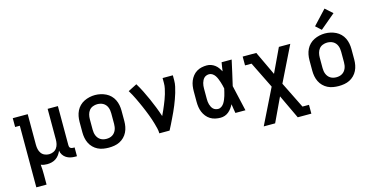

<svg xmlns="http://www.w3.org/2000/svg" viewBox="-91 -1258 3782 1936"><g transform="rotate(-15 1800.0 -289.5)"><path d="M89 205V-438H40V-530H196V-210Q196 -187 201 -164Q206 -141 219.5 -122Q233 -103 255 -93.5Q277 -84 300 -84Q323 -84 345 -93.5Q367 -103 380.5 -122Q394 -141 399 -164Q404 -187 404 -210V-530H511V-122Q511 -114 513 -106.5Q515 -99 520.5 -94Q526 -89 533.5 -86.5Q541 -84 548 -84H566V8H548Q524 8 500.5 3Q477 -2 456.5 -15Q436 -28 422.5 -48.5Q409 -69 406 -93Q397 -71 382.5 -51Q368 -31 348 -17.5Q328 -4 304.5 2Q281 8 257 8Q240 8 223.5 5.5Q207 3 191 -4Q194 23 195 49.5Q196 76 196 102V205Z M900 8Q871 8 841.5 3Q812 -2 786 -15Q760 -28 739 -49Q718 -70 705 -96.5Q692 -123 686.5 -152Q681 -181 681 -210V-320Q681 -349 686.5 -378Q692 -407 705 -433.5Q718 -460 739 -481Q760 -502 786.5 -515Q813 -528 842 -534.5Q871 -541 900 -541Q929 -541 958 -534.5Q987 -528 1013.5 -515Q1040 -502 1061 -481Q1082 -460 1095 -433.5Q1108 -407 1113.5 -378Q1119 -349 1119 -320V-210Q1119 -181 1113.5 -152Q1108 -123 1095 -96.5Q1082 -70 1061 -49Q1040 -28 1014 -15Q988 -2 958.5 3Q929 8 900 8ZM900 -84Q916 -84 931.5 -87.5Q947 -91 961 -99.5Q975 -108 985 -120.5Q995 -133 1001 -147.5Q1007 -162 1009.5 -178Q1012 -194 1012 -210V-320Q1012 -336 1009.5 -352Q1007 -368 1001 -383Q995 -398 984.5 -410.5Q974 -423 960 -431Q946 -439 930 -442.5Q914 -446 898 -446Q875 -446 852 -437Q829 -428 814.5 -409.5Q800 -391 794 -367.5Q788 -344 788 -320V-210Q788 -194 790.5 -178Q793 -162 799 -147.5Q805 -133 815 -120.5Q825 -108 839 -99.5Q853 -91 868.5 -87.5Q884 -84 900 -84Z M1428 0Q1428 -26 1421.5 -52Q1415 -78 1408 -103.5Q1401 -129 1392.5 -154Q1384 -179 1374.5 -204Q1365 -229 1355 -253.5Q1345 -278 1334.5 -302Q1324 -326 1313 -350Q1302 -374 1290.5 -398Q1279 -422 1266.5 -445Q1254 -468 1240 -491L1332 -538Q1359 -494 1382 -447.5Q1405 -401 1426 -354Q1447 -307 1466 -258.5Q1485 -210 1501 -161Q1513 -186 1524.5 -211.5Q1536 -237 1546.5 -263Q1557 -289 1567 -315Q1577 -341 1584.5 -367.5Q1592 -394 1598 -421.5Q1604 -449 1604 -477V-530H1711V-477Q1711 -445 1704 -413.5Q1697 -382 1688 -351.5Q1679 -321 1668 -291Q1657 -261 1645 -231Q1633 -201 1619.5 -172Q1606 -143 1592 -114Q1578 -85 1564 -56.5Q1550 -28 1535 0Z M2066 8Q2039 8 2011.5 2Q1984 -4 1960.5 -18.5Q1937 -33 1919.5 -55Q1902 -77 1891.5 -102.5Q1881 -128 1877 -155Q1873 -182 1873 -210V-320Q1873 -348 1877 -375Q1881 -402 1891.5 -427.5Q1902 -453 1919.5 -475Q1937 -497 1960.5 -511.5Q1984 -526 2011.5 -532Q2039 -538 2066 -538Q2089 -538 2110.5 -530.5Q2132 -523 2150 -509.5Q2168 -496 2181.5 -477.5Q2195 -459 2206 -439Q2209 -462 2212.5 -484.5Q2216 -507 2220 -530H2325Q2310 -465 2296 -399Q2282 -333 2266 -268Q2282 -201 2296.5 -134Q2311 -67 2327 0H2222Q2218 -24 2214 -47.5Q2210 -71 2207 -95Q2196 -74 2182.5 -55.5Q2169 -37 2151 -22Q2133 -7 2111 0.5Q2089 8 2066 8ZM2066 -84Q2085 -84 2101.5 -96Q2118 -108 2128 -124Q2138 -140 2145.5 -158Q2153 -176 2158.5 -194Q2164 -212 2168.5 -231Q2173 -250 2177 -268Q2173 -287 2168.5 -305Q2164 -323 2158 -340.5Q2152 -358 2145 -375.5Q2138 -393 2127.5 -408.5Q2117 -424 2101 -435Q2085 -446 2066 -446Q2052 -446 2038 -441Q2024 -436 2014 -426Q2004 -416 1997.5 -403Q1991 -390 1987 -376.5Q1983 -363 1981.5 -348.5Q1980 -334 1980 -320V-210Q1980 -196 1981.5 -181.5Q1983 -167 1987 -153.5Q1991 -140 1997.5 -127Q2004 -114 2014 -104Q2024 -94 2038 -89Q2052 -84 2066 -84Z M2463 205 2644 -162 2508 -438H2440V-530H2582L2700 -280L2818 -530H2937L2756 -162L2892 113H2960V205H2818L2700 -45L2582 205Z M3300 8Q3271 8 3241.5 3Q3212 -2 3186 -15Q3160 -28 3139 -49Q3118 -70 3105 -96.5Q3092 -123 3086.5 -152Q3081 -181 3081 -210V-320Q3081 -349 3086.5 -378Q3092 -407 3105 -433.5Q3118 -460 3139 -481Q3160 -502 3186.5 -515Q3213 -528 3242 -534.5Q3271 -541 3300 -541Q3329 -541 3358 -534.5Q3387 -528 3413.5 -515Q3440 -502 3461 -481Q3482 -460 3495 -433.5Q3508 -407 3513.5 -378Q3519 -349 3519 -320V-210Q3519 -181 3513.5 -152Q3508 -123 3495 -96.5Q3482 -70 3461 -49Q3440 -28 3414 -15Q3388 -2 3358.5 3Q3329 8 3300 8ZM3300 -84Q3316 -84 3331.5 -87.5Q3347 -91 3361 -99.5Q3375 -108 3385 -120.5Q3395 -133 3401 -147.5Q3407 -162 3409.5 -178Q3412 -194 3412 -210V-320Q3412 -336 3409.5 -352Q3407 -368 3401 -383Q3395 -398 3384.5 -410.5Q3374 -423 3360 -431Q3346 -439 3330 -442.5Q3314 -446 3298 -446Q3275 -446 3252 -437Q3229 -428 3214.5 -409.5Q3200 -391 3194 -367.5Q3188 -344 3188 -320V-210Q3188 -194 3190.5 -178Q3193 -162 3199 -147.5Q3205 -133 3215 -120.5Q3225 -108 3239 -99.5Q3253 -91 3268.5 -87.5Q3284 -84 3300 -84ZM3281 -584 3224 -636 3362 -784 3438 -716Z"/></g></svg>

Font: Iosevka Slab Semibold Extended
Style: Regular
Weight: 600
Width: 7
Monospace: yes
Designer: Belleve Invis
Foundry: Belleve Invis
Version: Version 11.1.0; ttfautohint (v1.8.3)